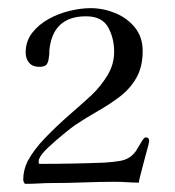

<svg xmlns="http://www.w3.org/2000/svg" viewBox="-20 -824 430 471"><path d="M346 -478Q346 -477 345 -473Q344 -469 344 -468Q343 -465 339.5 -451.5Q336 -438 331.5 -421.5Q327 -405 324 -392.5Q321 -380 321 -380V-376Q306 -376 291.5 -377Q277 -378 262 -378Q224 -378 185 -376.5Q146 -375 108 -375Q92 -375 75.5 -374Q59 -373 43 -373Q40 -373 38.5 -377Q37 -381 37 -383Q37 -407 48 -429Q63 -457 91 -486Q119 -515 150 -542Q181 -569 205 -591Q227 -612 243.5 -639Q260 -666 260 -697Q260 -731 245 -757.5Q230 -784 191 -784Q109 -784 101 -700Q101 -696 101 -692.5Q101 -689 100 -685Q99 -672 94.5 -666Q90 -660 76 -660Q60 -660 51.5 -670Q43 -680 43 -695Q43 -723 59 -743.5Q75 -764 99.5 -777.5Q124 -791 151.5 -797.5Q179 -804 202 -804Q233 -804 262.5 -792Q292 -780 311 -756.5Q330 -733 330 -699Q330 -660 314.5 -633Q299 -606 274 -587Q249 -568 220 -551.5Q191 -535 164 -517Q154 -510 134.5 -494Q115 -478 97.5 -461.5Q80 -445 76 -434Q75 -432 75 -429Q75 -426 75 -424Q75 -422 78 -422Q157 -422 235 -425Q255 -426 275.5 -429.5Q296 -433 309 -448Q313 -452 318 -461Q323 -470 328.5 -478.5Q334 -487 337 -487Q346 -487 346 -478Z"/></svg>

Font: Kaisei Tokumin Medium
Style: Regular
Weight: 500
Designer: Font-Kai, 金井和夫
Foundry: KAZUO KANAI
Version: Version 5.003